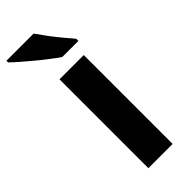

<svg xmlns="http://www.w3.org/2000/svg" viewBox="-278 -800 834 834"><g transform="rotate(-45 138.5 -383.0)"><path d="M227 0H78V-546H227ZM139 -766Q154 -744 174.5 -716.5Q195 -689 216.5 -663.5Q238 -638 254 -619V-606H155Q136 -619 110.5 -638.5Q85 -658 58.5 -680Q32 -702 9 -722Q-14 -742 -28 -756V-766Z"/></g></svg>

Font: Noto Sans Sinhala
Style: Bold
Weight: 700
Designer: Jelle Bosma - Monotype Design Team
Foundry: Monotype Imaging Inc.
Version: Version 2.006; ttfautohint (v1.8.4.7-5d5b)